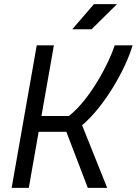

<svg xmlns="http://www.w3.org/2000/svg" viewBox="-20 -914 665 934"><path d="M36.6 0H120.1L168 -272.9H302.7L407.2 0H501.5L379.4 -304.7C486.3 -394.5 589.8 -573.7 625 -693.4H538.1C509.8 -605.5 417 -428.7 314.9 -349.6H181.6L242.2 -693.4H158.7ZM331.5 -771.5H425.3L549.3 -894H437Z"/></svg>

Font: Cascadia Code PL SemiLight
Style: Italic
Weight: 350
Italic angle: -10°
Monospace: yes
Designer: Aaron Bell
Foundry: Saja Typeworks
Version: Version 2404.023